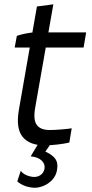

<svg xmlns="http://www.w3.org/2000/svg" viewBox="-20 -670 425 889"><path d="M67 -159 151 -640 227 -650 143 -172Q133 -116 150 -92Q167 -68 210 -68Q230 -68 262.5 -70.5Q295 -73 312 -76L301 -10Q281 -5 247.5 -1Q214 3 187 3Q117 3 85 -36Q53 -75 67 -159ZM144 -520H379L367 -450H48L58 -504Q79 -511 102.5 -515.5Q126 -520 144 -520ZM60 170 76 121 84 130Q104 146 132 149Q152 151 167 141Q182 131 186 112Q190 90 173 73.5Q156 57 122 54L157 -4L212 0L190 32Q222 46 236 65.5Q250 85 244 117Q240 143 222 162.5Q204 182 179.5 191.5Q155 201 133 199Q110 197 92 189.5Q74 182 60 170Z"/></svg>

Font: Fixel Italic Variable 20240409 Display Thin
Style: Italic
Weight: 100
Italic angle: -10°
Designer: AlfaBravo + MacPaw
Foundry: Kyrylo Tkachov, Marchela Mozhyna, Serhii Makarenko, Maria Weinstein, Zakhar Kryvoshyya
Version: Version 1.211;Glyphs 3.2 (3225)